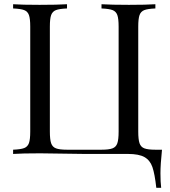

<svg xmlns="http://www.w3.org/2000/svg" viewBox="-20 -728 805 908"><path d="M123 -106V-602.1Q123 -639.6 116.9 -656.7Q110.8 -673.8 94.5 -680.2Q78.1 -686.5 42 -688V-708Q83 -705.1 167 -705.1Q251 -705.1 296.9 -708V-688Q260.7 -686.5 244.4 -680.2Q228 -673.8 221.9 -656.7Q215.8 -639.6 215.8 -602.1V-106Q215.8 -68.4 221.9 -50.5Q228 -32.7 244.9 -26.4Q261.7 -20 296.9 -20H460Q495.1 -20 512 -26.4Q528.8 -32.7 534.9 -50.5Q541 -68.4 541 -106V-602.1Q541 -639.6 534.9 -656.7Q528.8 -673.8 512.5 -680.2Q496.1 -686.5 460 -688V-708Q506.8 -705.1 589.8 -705.1Q672.9 -705.1 714.8 -708V-688Q678.7 -686.5 662.4 -680.2Q646 -673.8 639.9 -656.7Q633.8 -639.6 633.8 -602.1V-106Q633.8 -68.4 639.9 -50.5Q646 -32.7 662.8 -26.4Q679.7 -20 714.8 -20H746.1Q738.8 49.8 738.8 91.8Q738.8 133.8 742.2 160.2H719.2Q711.9 94.7 700.9 62.5Q689.9 30.3 663.6 15.1Q637.2 0 585 0H379.9L169.9 -2.9Q84 -2.9 42 0V-20Q78.1 -21.5 94.5 -27.8Q110.8 -34.2 116.9 -51.3Q123 -68.4 123 -106Z"/></svg>

Font: PlayfairDisplay-Regular
Style: Regular
Weight: 400
Designer: Claus Eggers Sørensen
Foundry: Claus Eggers Sørensen
Version: Version 1.002;PS 001.002;hotconv 1.0.70;makeotf.lib2.5.58329